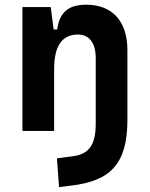

<svg xmlns="http://www.w3.org/2000/svg" viewBox="-20 -547 626 802"><path d="M226.6 234.4 275.4 228.5C440.4 209.5 512.2 138.7 512.2 -45.9V-336.9C512.2 -458 449.7 -527.3 340.3 -527.3C263.2 -527.3 228.5 -493.2 218.8 -423.8H204.1L191.9 -517.6H73.7V0H206.1V-258.3C206.1 -355.5 239.7 -402.8 305.7 -402.8C353 -402.8 379.9 -367.2 379.9 -304.2V-30.3C379.9 58.1 351.6 96.7 285.2 105.5L217.8 114.3Z"/></svg>

Font: Cascadia Mono NF
Style: Bold
Weight: 700
Monospace: yes
Designer: Aaron Bell
Foundry: Saja Typeworks
Version: Version 2404.023